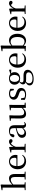

<svg xmlns="http://www.w3.org/2000/svg" viewBox="2532 -3381 1109 6213"><g transform="rotate(-90 3086.5 -274.5)"><path d="M461 0H638V-28L564 -36C563 -91 562 -174 562 -230V-346C562 -483 507 -537 417 -537C348 -537 284 -505 219 -430V-644L222 -800L207 -809L38 -777V-750L123 -745V-230L121 -36L41 -28V0H294V-28L223 -36L221 -230V-399C281 -459 335 -479 376 -479C431 -479 465 -446 465 -352V-230C465 -174 464 -92 463 -36L384 -28V0Z M977 15C1069 15 1139 -27 1182 -99L1165 -112C1126 -65 1076 -39 1006 -39C899 -39 821 -108 818 -265H1175C1179 -281 1181 -301 1181 -325C1181 -445 1104 -537 969 -537C834 -537 716 -432 716 -260C716 -78 825 15 977 15ZM819 -297C825 -432 888 -504 966 -504C1042 -504 1088 -446 1088 -360C1088 -316 1077 -297 1040 -297Z M1443 -319C1470 -400 1506 -448 1556 -475L1565 -466C1589 -439 1608 -424 1635 -424C1674 -424 1691 -448 1691 -485C1682 -520 1649 -537 1609 -537C1542 -537 1476 -480 1443 -388L1437 -526L1424 -534L1258 -490V-465L1343 -459C1345 -410 1346 -363 1346 -295V-230L1344 -37L1264 -28V0H1540V-28L1445 -38L1443 -230Z M2144 14C2188 14 2220 -3 2242 -42L2226 -56C2209 -36 2197 -29 2181 -29C2155 -29 2141 -46 2141 -104V-355C2141 -483 2085 -537 1964 -537C1843 -537 1766 -486 1749 -402C1754 -377 1772 -363 1798 -363C1825 -363 1845 -378 1850 -420L1864 -493C1889 -502 1912 -505 1935 -505C2014 -505 2047 -475 2047 -365V-321C2005 -310 1959 -298 1920 -287C1782 -247 1734 -196 1734 -116C1734 -32 1794 15 1874 15C1948 15 1991 -17 2049 -80C2057 -21 2087 14 2144 14ZM2047 -111C1987 -55 1953 -38 1917 -38C1863 -38 1828 -68 1828 -130C1828 -189 1861 -232 1942 -263C1972 -274 2009 -285 2047 -295Z M2704 10 2870 0V-28L2797 -35V-383L2801 -518L2791 -529L2623 -509V-484L2702 -474L2700 -125C2658 -76 2607 -47 2554 -47C2492 -47 2457 -81 2457 -183V-383L2462 -518L2451 -529L2282 -511V-485L2362 -473L2359 -186C2358 -37 2413 15 2509 15C2587 15 2651 -27 2701 -91Z M3135 15C3273 15 3347 -52 3347 -145C3347 -217 3307 -265 3205 -299L3153 -317C3079 -342 3051 -369 3051 -415C3051 -467 3091 -503 3164 -503C3196 -503 3223 -496 3251 -481L3274 -382H3317L3321 -492C3269 -522 3225 -537 3163 -537C3038 -537 2968 -470 2968 -382C2968 -305 3019 -260 3102 -232L3155 -213C3237 -188 3261 -159 3261 -112C3261 -55 3216 -18 3130 -18C3090 -18 3060 -25 3032 -38L3010 -149H2963L2962 -27C3017 1 3067 15 3135 15Z M3655 -209C3585 -209 3543 -267 3543 -357C3543 -448 3587 -507 3657 -507C3724 -507 3769 -449 3769 -358C3769 -268 3725 -209 3655 -209ZM3656 -178C3782 -178 3858 -251 3858 -357C3858 -402 3846 -441 3821 -470L3940 -464V-523L3923 -534L3798 -493C3765 -521 3717 -537 3656 -537C3528 -537 3453 -465 3453 -357C3453 -290 3483 -235 3538 -205C3483 -162 3462 -126 3462 -85C3462 -42 3485 -12 3531 3C3463 35 3429 75 3429 128C3429 203 3485 260 3641 260C3831 260 3934 166 3934 69C3934 -15 3877 -68 3748 -68H3601C3547 -68 3525 -90 3525 -124C3525 -151 3535 -170 3557 -196C3585 -184 3618 -178 3656 -178ZM3552 11C3572 15 3594 16 3625 16H3745C3826 16 3852 54 3852 96C3852 169 3782 222 3644 222C3550 222 3497 184 3497 112C3497 69 3514 43 3552 11Z M4263 15C4355 15 4425 -27 4468 -99L4451 -112C4412 -65 4362 -39 4292 -39C4185 -39 4107 -108 4104 -265H4461C4465 -281 4467 -301 4467 -325C4467 -445 4390 -537 4255 -537C4120 -537 4002 -432 4002 -260C4002 -78 4111 15 4263 15ZM4105 -297C4111 -432 4174 -504 4252 -504C4328 -504 4374 -446 4374 -360C4374 -316 4363 -297 4326 -297Z M4878 15C5010 15 5100 -102 5100 -265C5100 -434 5011 -537 4888 -537C4828 -537 4768 -513 4717 -458V-644L4720 -800L4705 -809L4536 -777V-750L4621 -745V-230C4621 -175 4620 -92 4619 -35L4539 -28V0L4704 11L4717 -65C4764 -9 4821 15 4878 15ZM4719 -430C4768 -475 4807 -486 4846 -486C4933 -486 4996 -416 4996 -266C4996 -95 4925 -37 4844 -37C4800 -37 4761 -53 4719 -93Z M5453 15C5545 15 5615 -27 5658 -99L5641 -112C5602 -65 5552 -39 5482 -39C5375 -39 5297 -108 5294 -265H5651C5655 -281 5657 -301 5657 -325C5657 -445 5580 -537 5445 -537C5310 -537 5192 -432 5192 -260C5192 -78 5301 15 5453 15ZM5295 -297C5301 -432 5364 -504 5442 -504C5518 -504 5564 -446 5564 -360C5564 -316 5553 -297 5516 -297Z M5919 -319C5946 -400 5982 -448 6032 -475L6041 -466C6065 -439 6084 -424 6111 -424C6150 -424 6167 -448 6167 -485C6158 -520 6125 -537 6085 -537C6018 -537 5952 -480 5919 -388L5913 -526L5900 -534L5734 -490V-465L5819 -459C5821 -410 5822 -363 5822 -295V-230L5820 -37L5740 -28V0H6016V-28L5921 -38L5919 -230Z"/></g></svg>

Font: Source Han Serif CN Medium
Style: Regular
Weight: 500
Designer: Ryoko NISHIZUKA 西塚涼子 (kana & ideographs); Frank Grießhammer (Latin, Greek & Cyrillic); Wenlong ZHANG 张文龙 (bopomofo); San
Foundry: Adobe
Version: Version 2.002;hotconv 1.1.0;makeotfexe 2.6.0